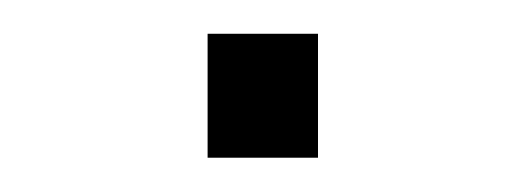

<svg xmlns="http://www.w3.org/2000/svg" viewBox="-20 -92 304 112"><path d="M165.5 0H101.1V-72.3H165.5Z"/></svg>

Font: Ufes Sans Light
Style: Regular
Weight: 200
Designer: Ricardo Esteves & Thais Bronze
Foundry: ProDesignUfes - Ricardo Esteves, Thais Bronze (This is a derivative work, based on Roboto family, by Christian Robertson
Version: Version 2.0